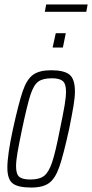

<svg xmlns="http://www.w3.org/2000/svg" viewBox="-20 -833 413 861"><path d="M13 -81Q13 -138 38 -254Q64 -372 82 -424.5Q100 -477 128 -497.5Q156 -518 209 -518Q268 -518 292 -498Q316 -478 316 -423Q316 -396 309.5 -357.5Q303 -319 290 -254Q264 -136 246 -84.5Q228 -33 200.5 -12.5Q173 8 120 8Q61 8 37 -10.5Q13 -29 13 -81ZM249 -254Q263 -321 269.5 -359.5Q276 -398 276 -422Q276 -457 261.5 -469.5Q247 -482 213 -482Q172 -482 151.5 -467Q131 -452 116.5 -407.5Q102 -363 79 -254Q65 -187 58.5 -149Q52 -111 52 -87Q52 -52 66.5 -40Q81 -28 116 -28Q157 -28 178 -44.5Q199 -61 214 -106Q229 -151 249 -254ZM216 -620 230 -684H275L262 -620ZM181 -780 187 -813H373L367 -780Z"/></svg>

Font: Saira Ultra Condensed ExLight
Style: Italic
Weight: 200
Width: 1
Italic angle: -12°
Designer: Hector Gatti with collaboration of the Omnibus-Type team
Foundry: Omnibus-Type
Version: Version 1.001; ttfautohint (v1.8)